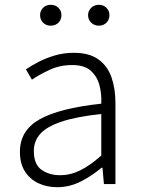

<svg xmlns="http://www.w3.org/2000/svg" viewBox="-20 -767 587 800"><path d="M218 13Q175 13 140 -3.5Q105 -20 84 -52.5Q63 -85 63 -135Q63 -223 144.5 -269.5Q226 -316 402 -335Q404 -375 394.5 -411.5Q385 -448 358.5 -472Q332 -496 281 -496Q229 -496 185.5 -475.5Q142 -455 113 -435L88 -478Q108 -492 138.5 -508Q169 -524 207 -535.5Q245 -547 288 -547Q352 -547 390 -519.5Q428 -492 444.5 -445Q461 -398 461 -338V0H413L407 -68H403Q364 -35 317 -11Q270 13 218 13ZM230 -37Q274 -37 315 -57.5Q356 -78 402 -119V-292Q298 -281 236 -260Q174 -239 147.5 -209Q121 -179 121 -138Q121 -82 153 -59.5Q185 -37 230 -37ZM191 -660Q172 -660 159.5 -672.5Q147 -685 147 -704Q147 -722 159.5 -734.5Q172 -747 191 -747Q211 -747 223.5 -734.5Q236 -722 236 -704Q236 -685 223.5 -672.5Q211 -660 191 -660ZM392 -660Q373 -660 360 -672.5Q347 -685 347 -704Q347 -722 360 -734.5Q373 -747 392 -747Q411 -747 423.5 -734.5Q436 -722 436 -704Q436 -685 423.5 -672.5Q411 -660 392 -660Z"/></svg>

Font: Noto Sans SC Thin Light
Style: Regular
Weight: 300
Version: Version 2.004-H2;hotconv 1.0.118;makeotfexe 2.5.65603